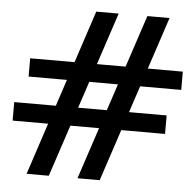

<svg xmlns="http://www.w3.org/2000/svg" viewBox="-52 -636 841 827"><g transform="rotate(5 369.0 -223.0)"><path d="M428 -584 189 138H93L331 -584ZM648 -584 409 138H313L552 -584ZM672 -165V-85H13V-165ZM725 -359V-280H65V-359Z"/></g></svg>

Font: Alkalami
Style: Regular
Weight: 400
Designer: Becca Hirsbrunner Spalinger
Foundry: SIL International
Version: Version 2.000